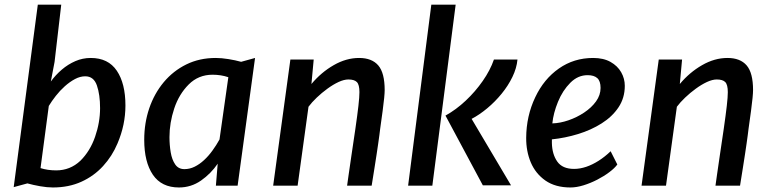

<svg xmlns="http://www.w3.org/2000/svg" viewBox="-20 -820 3407 848"><path d="M213.5 8Q188 8 157 2.5Q126 -3 101 -10L40.5 6.5L147 -799.5H250.5L221 -546.5L204.5 -460Q225.5 -489 253 -512.5Q280.5 -536 312.8 -550Q345 -564 381 -564Q458 -564 496 -507.5Q534 -451 534 -354Q534 -268.5 499 -186.5Q475.5 -130.5 435.2 -86.5Q395 -42.5 339.2 -17.2Q283.5 8 213.5 8ZM228 -67.5Q290 -67.5 335 -110Q378 -152.5 400 -216Q422 -279.5 422 -342.5Q422 -402 408 -442.5Q394 -483 356.5 -483Q334 -483 311 -470.8Q288 -458.5 266.2 -439Q244.5 -419.5 226.5 -396.5Q208.5 -373.5 195.5 -352L159 -77.5Q190.5 -67.5 228 -67.5Z M770.5 8Q693.5 8 655.2 -48.2Q617 -104.5 617 -202.5Q617 -276.5 639.2 -341.8Q661.5 -407 703.2 -457Q745 -507 803 -535.5Q861 -564 933 -564Q958 -564 989 -559Q1020 -554 1045 -547L1106.5 -564L1029.5 0H933.5L941.5 -97Q911.5 -53 867.8 -22.5Q824 8 770.5 8ZM794.5 -73Q818 -73 839.8 -83.8Q861.5 -94.5 881.2 -112.8Q901 -131 918.2 -154.8Q935.5 -178.5 949.5 -204L988.5 -479Q956 -490 919 -490Q856.5 -490 813.5 -447Q770.5 -404 749.5 -340.8Q728.5 -277.5 728.5 -214.5Q728.5 -179.5 734 -147Q739.5 -114.5 753.8 -93.8Q768 -73 794.5 -73Z M1186.5 0 1262.5 -557H1365.5L1355.5 -449Q1398.5 -500.5 1453.8 -532.2Q1509 -564 1566 -564Q1622.5 -564 1650.8 -531Q1679 -498 1679 -422Q1679 -410.5 1676.8 -387.5Q1674.5 -364.5 1670 -330.2Q1665.5 -296 1659 -250.5Q1657.5 -238 1655.5 -222.5Q1653.5 -207 1650.5 -186.5Q1647.5 -166 1643.5 -139.2Q1639.5 -112.5 1634 -78.2Q1628.5 -44 1621.5 0H1513Q1515 -15 1519.8 -48.2Q1524.5 -81.5 1532 -132.2Q1539.5 -183 1549.5 -250.5Q1558.5 -313 1563 -352.5Q1567.5 -392 1567.5 -413Q1567.5 -446 1556.2 -457.5Q1545 -469 1518.5 -469Q1499.5 -469 1475.2 -457.8Q1451 -446.5 1426 -428.2Q1401 -410 1379 -389Q1357 -368 1342.5 -348.5L1294.5 0Z M1782.5 0 1885 -799.5H1992.5L1889.5 0ZM2112.5 -1.5 1947.5 -309.5Q1994.5 -335.5 2037 -375.5Q2079.5 -415.5 2112.2 -462.5Q2145 -509.5 2161.5 -557H2265.5Q2262 -519 2243.2 -480.2Q2224.5 -441.5 2195.5 -406Q2166.5 -370.5 2132 -341.8Q2097.5 -313 2063 -295L2237 -1.5Z M2499.5 8Q2433 8 2389 -22.5Q2345 -53.5 2324.2 -103Q2303.5 -152.5 2304 -211.5Q2304.5 -307.5 2344 -390.5Q2382 -471 2448.5 -517.5Q2515 -564 2599.5 -564Q2645.5 -564 2676.5 -546.5Q2707.5 -529 2723.5 -501Q2739.5 -473 2739.5 -441Q2739.5 -387.5 2711.8 -346Q2684 -304.5 2637.2 -275Q2590.5 -245.5 2533.2 -228Q2476 -210.5 2417.5 -204.5V-188.5Q2418.5 -139 2441.2 -106.5Q2464 -74 2515.5 -74Q2541.5 -74 2569 -83.2Q2596.5 -92.5 2624 -110Q2651.5 -127.5 2677 -152L2706.5 -93.5Q2695 -77.5 2671.5 -59.8Q2648 -42 2618 -26.5Q2588 -11 2557 -1.5Q2526 8 2499.5 8ZM2419.5 -275Q2454 -276 2491 -288.8Q2528 -301.5 2560.2 -323Q2592.5 -344.5 2612.5 -372.2Q2632.5 -400 2632.5 -431.5Q2632.5 -462 2618 -475Q2603.5 -488 2575.5 -488Q2554 -488 2535 -479.8Q2516 -471.5 2499 -454.5Q2465 -420.5 2444.5 -370.5Q2424 -320.5 2419.5 -275Z M2813.5 0 2889.5 -557H2992.5L2982.5 -449Q3025.5 -500.5 3080.8 -532.2Q3136 -564 3193 -564Q3249.5 -564 3277.8 -531Q3306 -498 3306 -422Q3306 -410.5 3303.8 -387.5Q3301.5 -364.5 3297 -330.2Q3292.5 -296 3286 -250.5Q3284.5 -238 3282.5 -222.5Q3280.5 -207 3277.5 -186.5Q3274.5 -166 3270.5 -139.2Q3266.5 -112.5 3261 -78.2Q3255.5 -44 3248.5 0H3140Q3142 -15 3146.8 -48.2Q3151.5 -81.5 3159 -132.2Q3166.5 -183 3176.5 -250.5Q3185.5 -313 3190 -352.5Q3194.5 -392 3194.5 -413Q3194.5 -446 3183.2 -457.5Q3172 -469 3145.5 -469Q3126.5 -469 3102.2 -457.8Q3078 -446.5 3053 -428.2Q3028 -410 3006 -389Q2984 -368 2969.5 -348.5L2921.5 0Z"/></svg>

Font: Koeln Type Sans
Style: Italic
Weight: 400
Italic angle: -7.5°
Designer: Eben Sorkin
Foundry: Eben Sorkin
Version: Version 2.001